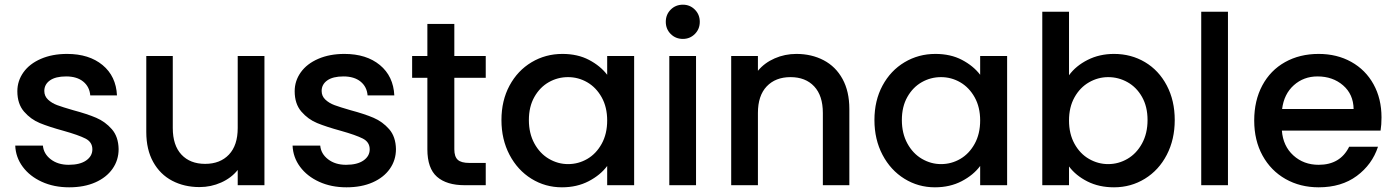

<svg xmlns="http://www.w3.org/2000/svg" viewBox="-20 -790 5950 819"><path d="M45 -169H163Q166 -134 196.5 -110.5Q227 -87 273 -87Q321 -87 347.5 -105.5Q374 -124 374 -153Q374 -184 344.5 -199Q315 -214 251 -232Q189 -249 150 -265Q111 -281 82.5 -314Q54 -347 54 -401Q54 -445 80 -481.5Q106 -518 154.5 -539Q203 -560 266 -560Q360 -560 417.5 -512.5Q475 -465 479 -383H365Q362 -420 335 -442Q308 -464 262 -464Q217 -464 193 -447Q169 -430 169 -402Q169 -380 185 -365Q201 -350 224 -341.5Q247 -333 292 -320Q352 -304 390.5 -287.5Q429 -271 457 -239Q485 -207 486 -154Q486 -107 460 -70Q434 -33 386.5 -12Q339 9 275 9Q210 9 158.5 -14.5Q107 -38 77 -78.5Q47 -119 45 -169Z M1108 -551V0H994V-65Q967 -31 923.5 -11.5Q880 8 831 8Q766 8 714.5 -19Q663 -46 633.5 -99Q604 -152 604 -227V-551H717V-244Q717 -170 754 -130.5Q791 -91 855 -91Q919 -91 956.5 -130.5Q994 -170 994 -244V-551Z M1228 -169H1346Q1349 -134 1379.5 -110.5Q1410 -87 1456 -87Q1504 -87 1530.5 -105.5Q1557 -124 1557 -153Q1557 -184 1527.5 -199Q1498 -214 1434 -232Q1372 -249 1333 -265Q1294 -281 1265.5 -314Q1237 -347 1237 -401Q1237 -445 1263 -481.5Q1289 -518 1337.5 -539Q1386 -560 1449 -560Q1543 -560 1600.5 -512.5Q1658 -465 1662 -383H1548Q1545 -420 1518 -442Q1491 -464 1445 -464Q1400 -464 1376 -447Q1352 -430 1352 -402Q1352 -380 1368 -365Q1384 -350 1407 -341.5Q1430 -333 1475 -320Q1535 -304 1573.5 -287.5Q1612 -271 1640 -239Q1668 -207 1669 -154Q1669 -107 1643 -70Q1617 -33 1569.5 -12Q1522 9 1458 9Q1393 9 1341.5 -14.5Q1290 -38 1260 -78.5Q1230 -119 1228 -169Z M1918 -458V-153Q1918 -122 1932.5 -108.5Q1947 -95 1982 -95H2052V0H1962Q1885 0 1844 -36Q1803 -72 1803 -153V-458H1738V-551H1803V-688H1918V-551H2052V-458Z M2379 -560Q2444 -560 2492.5 -534.5Q2541 -509 2570 -471V-551H2685V0H2570V-82Q2541 -43 2491 -17Q2441 9 2377 9Q2306 9 2247 -27.5Q2188 -64 2153.5 -129.5Q2119 -195 2119 -278Q2119 -361 2153.5 -425Q2188 -489 2247.5 -524.5Q2307 -560 2379 -560ZM2403 -461Q2359 -461 2321 -439.5Q2283 -418 2259.5 -376.5Q2236 -335 2236 -278Q2236 -221 2259.5 -178Q2283 -135 2321.5 -112.5Q2360 -90 2403 -90Q2447 -90 2485 -112Q2523 -134 2546.5 -176.5Q2570 -219 2570 -276Q2570 -333 2546.5 -375Q2523 -417 2485 -439Q2447 -461 2403 -461Z M2820 -697Q2820 -728 2841 -749Q2862 -770 2893 -770Q2923 -770 2944 -749Q2965 -728 2965 -697Q2965 -666 2944 -645Q2923 -624 2893 -624Q2862 -624 2841 -645Q2820 -666 2820 -697ZM2949 -551V0H2835V-551Z M3603 -325V0H3490V-308Q3490 -382 3453 -421.5Q3416 -461 3352 -461Q3288 -461 3250.5 -421.5Q3213 -382 3213 -308V0H3099V-551H3213V-488Q3241 -522 3284.5 -541Q3328 -560 3377 -560Q3442 -560 3493.5 -533Q3545 -506 3574 -453Q3603 -400 3603 -325Z M3970 -560Q4035 -560 4083.5 -534.5Q4132 -509 4161 -471V-551H4276V0H4161V-82Q4132 -43 4082 -17Q4032 9 3968 9Q3897 9 3838 -27.5Q3779 -64 3744.5 -129.5Q3710 -195 3710 -278Q3710 -361 3744.5 -425Q3779 -489 3838.5 -524.5Q3898 -560 3970 -560ZM3994 -461Q3950 -461 3912 -439.5Q3874 -418 3850.5 -376.5Q3827 -335 3827 -278Q3827 -221 3850.5 -178Q3874 -135 3912.5 -112.5Q3951 -90 3994 -90Q4038 -90 4076 -112Q4114 -134 4137.5 -176.5Q4161 -219 4161 -276Q4161 -333 4137.5 -375Q4114 -417 4076 -439Q4038 -461 3994 -461Z M4732 -560Q4805 -560 4864 -525Q4923 -490 4957 -425.5Q4991 -361 4991 -278Q4991 -195 4957 -129.5Q4923 -64 4863.5 -27.5Q4804 9 4732 9Q4668 9 4618.5 -16Q4569 -41 4540 -80V0H4426V-740H4540V-469Q4569 -509 4619.5 -534.5Q4670 -560 4732 -560ZM4707 -461Q4664 -461 4625.5 -439Q4587 -417 4563.5 -375Q4540 -333 4540 -276Q4540 -219 4563.5 -176.5Q4587 -134 4625.5 -112Q4664 -90 4707 -90Q4751 -90 4789.5 -112.5Q4828 -135 4851.5 -178Q4875 -221 4875 -278Q4875 -335 4851.5 -376.5Q4828 -418 4789.5 -439.5Q4751 -461 4707 -461Z M5218 -740V0H5104V-740Z M5869 -233H5448Q5453 -167 5497 -127Q5541 -87 5605 -87Q5697 -87 5735 -164H5858Q5833 -88 5767.5 -39.5Q5702 9 5605 9Q5526 9 5463.5 -26.5Q5401 -62 5365.5 -126.5Q5330 -191 5330 -276Q5330 -361 5364.5 -425.5Q5399 -490 5461.5 -525Q5524 -560 5605 -560Q5683 -560 5744 -526Q5805 -492 5839 -430.5Q5873 -369 5873 -289Q5873 -258 5869 -233ZM5754 -325Q5753 -388 5709 -426Q5665 -464 5600 -464Q5541 -464 5499 -426.5Q5457 -389 5449 -325Z"/></svg>

Font: IBM-Poppins
Style: Poppins-Medium
Weight: 500
Designer: Mike Abbink, Paul van der Laan, Pieter van Rosmalen, Ben Mitchell, Mark Frömberg
Foundry: Bold Monday
Version: Version 1.1